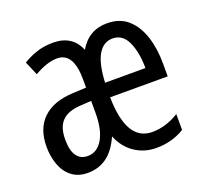

<svg xmlns="http://www.w3.org/2000/svg" viewBox="-101 -667 851 796"><g transform="rotate(-20 324.0 -268.5)"><path d="M444 -546Q500 -546 535.5 -514.5Q571 -483 588.5 -429.5Q606 -376 606 -309V-253H352Q355 -58 468 -58Q528 -58 586 -94V-24Q531 10 461 10Q409 10 367 -18Q325 -46 304 -98Q279 -42 243 -16Q207 10 159 10Q116 10 88 -12.5Q60 -35 47 -71.5Q34 -108 34 -150Q34 -230 80 -274Q126 -318 211 -322L272 -325V-360Q272 -480 200 -480Q156 -480 99 -447L73 -508Q101 -525 133.5 -536Q166 -547 206 -547Q291 -547 321 -474Q363 -546 444 -546ZM444 -479Q404 -479 380.5 -439.5Q357 -400 353 -317H531Q531 -385 510 -432Q489 -479 444 -479ZM225 -263Q170 -260 143.5 -233.5Q117 -207 117 -152Q117 -103 134 -79.5Q151 -56 182 -56Q224 -56 248.5 -97.5Q273 -139 273 -212V-266Z"/></g></svg>

Font: Noto Sans Khmer ExtraCondensed
Style: Regular
Weight: 400
Width: 2
Designer: Danh Hong and the Monotype Design Team
Foundry: Monotype Imaging Inc.
Version: Version 2.004; ttfautohint (v1.8.4.7-5d5b)